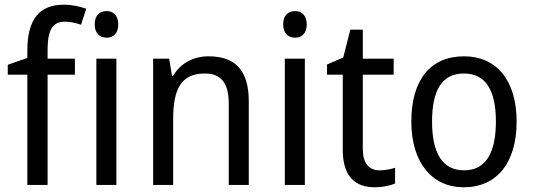

<svg xmlns="http://www.w3.org/2000/svg" viewBox="-20 -785 2262 815"><path d="M298 -468V-536H182V-572C182 -659 204 -693 255 -693C279 -693 304 -687 324 -680L346 -748C320 -757 288 -765 251 -765C147 -765 96 -703 96 -570V-539L13 -510V-468H96V0H182V-468Z M433 -738C403 -738 382 -720 382 -681C382 -644 403 -625 433 -625C461 -625 482 -644 482 -681C482 -719 461 -738 433 -738ZM474 -536H389V0H474Z M865 -546C804 -546 746 -518 715 -463H710L698 -536H630V0H715V-278C715 -408 749 -473 850 -473C920 -473 951 -430 951 -345V0H1036V-355C1036 -487 978 -546 865 -546Z M1233 -738C1203 -738 1182 -720 1182 -681C1182 -644 1203 -625 1233 -625C1261 -625 1282 -644 1282 -681C1282 -719 1261 -738 1233 -738ZM1274 -536H1189V0H1274Z M1591 -62C1546 -62 1520 -92 1520 -153V-468H1651V-536H1520V-659H1467L1437 -541L1368 -511V-468H1435V-148C1435 -30 1493 10 1572 10C1603 10 1637 3 1657 -6V-73C1640 -67 1614 -62 1591 -62Z M2173 -269C2173 -448 2084 -546 1950 -546C1807 -546 1726 -446 1726 -269C1726 -95 1814 10 1948 10C2090 10 2173 -95 2173 -269ZM1814 -269C1814 -400 1855 -473 1949 -473C2043 -473 2085 -400 2085 -269C2085 -138 2043 -62 1950 -62C1856 -62 1814 -138 1814 -269Z"/></svg>

Font: Noto Sans Bengali UI SemiCondensed
Style: Regular
Weight: 400
Width: 4
Designer: Jelle Bosma - Monotype Design Team
Foundry: Monotype Imaging Inc.
Version: Version 2.003